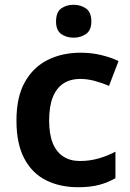

<svg xmlns="http://www.w3.org/2000/svg" viewBox="-20 -775 547 805"><path d="M308 10Q231 10 172.5 -19.5Q114 -49 81.5 -111Q49 -173 49 -269Q49 -369 84.5 -431.5Q120 -494 180.5 -524Q241 -554 318 -554Q364 -554 405 -544Q446 -534 477 -519L437 -415Q409 -427 378 -435.5Q347 -444 317 -444Q274 -444 245 -424.5Q216 -405 201 -366.5Q186 -328 186 -270Q186 -213 201 -175.5Q216 -138 245 -119Q274 -100 315 -100Q357 -100 394.5 -111Q432 -122 464 -139V-28Q433 -10 396 0Q359 10 308 10ZM289 -755Q318 -755 340.5 -739.5Q363 -724 363 -685Q363 -648 340.5 -632.5Q318 -617 289 -617Q258 -617 236.5 -632.5Q215 -648 215 -685Q215 -724 236.5 -739.5Q258 -755 289 -755Z"/></svg>

Font: Noto Sans Oriya SemiBold
Style: Regular
Weight: 600
Version: Version 2.003